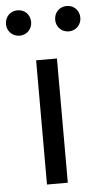

<svg xmlns="http://www.w3.org/2000/svg" viewBox="-79 -801 434 836"><g transform="rotate(-5 137.5 -383.5)"><path d="M92 0H183V-543H92ZM30 -656C62 -656 85 -681 85 -711C85 -743 62 -767 30 -767C-2 -767 -25 -743 -25 -711C-25 -681 -2 -656 30 -656ZM245 -656C277 -656 300 -681 300 -711C300 -743 277 -767 245 -767C213 -767 190 -743 190 -711C190 -681 213 -656 245 -656Z"/></g></svg>

Font: Squished Noto Sans CJK JP Regular
Style: Regular
Weight: 400
Designer: Ryoko NISHIZUKA (kana & ideographs); Paul D. Hunt (Latin, Greek & Cyrillic); Wenlong ZHANG (bopomofo); Sandoll Communica
Foundry: Adobe Systems Incorporated
Version: Version 1.004;PS 1.004;hotconv 1.0.82;makeotf.lib2.5.63406